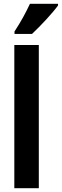

<svg xmlns="http://www.w3.org/2000/svg" viewBox="-20 -999 328 1019"><path d="M288 -970V-979H139C118 -934 92 -885 57 -832V-819H150C196 -862 261 -932 288 -970ZM186 0V-760H56V0Z"/></svg>

Font: Noto Sans Armenian ExtraCondensed
Style: Regular
Weight: 400
Width: 2
Designer: Monotype Design Team
Foundry: Monotype Imaging Inc.
Version: Version 2.008